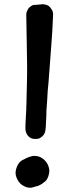

<svg xmlns="http://www.w3.org/2000/svg" viewBox="-20 -799 315 895"><path d="M119.1 -158.2C126 -153.3 133.8 -151.4 142.6 -151.4H147.5C154.3 -151.4 161.1 -152.3 166 -155.3C172.9 -159.2 179.7 -165 184.6 -171.9C189.5 -179.7 191.4 -187.5 192.4 -195.3V-201.2C193.4 -204.1 193.4 -206.1 193.4 -209C194.3 -220.7 194.3 -232.4 195.3 -245.1C196.3 -257.8 196.3 -269.5 196.3 -281.2L200.2 -335.9C201.2 -362.3 203.1 -387.7 206.1 -414.1C208 -439.5 210 -464.8 211.9 -491.2L217.8 -570.3L223.6 -650.4C224.6 -663.1 224.6 -676.8 225.6 -690.4C226.6 -704.1 226.6 -717.8 227.5 -730.5V-732.4C227.5 -739.3 225.6 -747.1 221.7 -753.9C216.8 -761.7 211.9 -767.6 205.1 -772.5C198.2 -776.4 190.4 -778.3 181.6 -779.3H179.7C176.8 -779.3 172.9 -779.3 169.9 -778.3H164.1C162.1 -777.3 160.2 -777.3 158.2 -777.3H152.3C150.4 -776.4 148.4 -776.4 146.5 -776.4H142.6C135.7 -776.4 129.9 -774.4 125 -770.5C122.1 -768.6 119.1 -766.6 116.2 -763.7C113.3 -760.7 110.4 -756.8 108.4 -752C104.5 -745.1 102.5 -738.3 102.5 -730.5V-727.5L104.5 -610.4C105.5 -571.3 105.5 -532.2 106.4 -492.2C106.4 -464.8 106.4 -437.5 105.5 -411.1L103.5 -329.1C103.5 -319.3 103.5 -309.6 102.5 -300.8C102.5 -291 102.5 -281.2 101.6 -272.5C100.6 -259.8 100.6 -248 99.6 -236.3C98.6 -223.6 98.6 -211.9 98.6 -200.2V-197.3C98.6 -190.4 100.6 -183.6 103.5 -176.8C107.4 -168.9 112.3 -163.1 119.1 -158.2ZM65.4 44.9C72.3 55.7 81.1 63.5 91.8 68.4C100.6 73.2 110.4 76.2 120.1 76.2C125 76.2 130.9 75.2 136.7 73.2C146.5 70.3 152.3 68.4 154.3 68.4L153.3 69.3C154.3 69.3 154.3 69.3 154.3 68.4H155.3L162.1 65.4C166 63.5 169.9 61.5 172.9 59.6C175.8 57.6 179.7 55.7 182.6 52.7L185.5 49.8L189.5 47.9C198.2 40 204.1 29.3 207 16.6C209 9.8 210 3.9 210 -2.9C210 -8.8 209 -14.6 207 -20.5C204.1 -31.2 198.2 -42 188.5 -51.8C179.7 -60.5 168.9 -67.4 157.2 -70.3C151.4 -71.3 145.5 -72.3 140.6 -72.3C131.8 -72.3 124 -70.3 116.2 -67.4C107.4 -63.5 102.5 -61.5 101.6 -61.5L100.6 -60.5H99.6C98.6 -59.6 98.6 -59.6 97.7 -59.6C95.7 -58.6 93.8 -56.6 90.8 -55.7C88.9 -54.7 86.9 -53.7 84 -52.7C74.2 -46.9 66.4 -38.1 60.5 -25.4C55.7 -14.6 52.7 -3.9 52.7 6.8V10.7C53.7 22.5 58.6 34.2 65.4 44.9ZM103.5 -62.5 102.5 -61.5H101.6C102.5 -61.5 102.5 -61.5 103.5 -62.5Z"/></svg>

Font: Citrustime FakeCyr
Style: Regular
Weight: 400
Version: Version 1.1